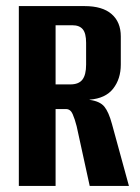

<svg xmlns="http://www.w3.org/2000/svg" viewBox="-20 -611 460 631"><path d="M41.9 0V-591H257.7Q316.7 -591 346.8 -564.7Q377 -538.5 377 -491.3V-398.7Q377 -351.9 352 -319.8Q327 -287.6 274.4 -283.5V-282.8Q308.4 -278.3 322.9 -260.6Q337.3 -242.9 347.9 -203.7L403.7 0H274.8L231.9 -196.2Q226 -219.7 218.7 -236.2Q211.4 -252.6 196.9 -252.6H162.7V0ZM162.7 -333.6H211.1Q238.8 -333.6 250.9 -349.4Q263 -365.2 263 -398.5V-470.2Q263 -501.7 252 -514.8Q241.1 -528 218 -528H162.7Z"/></svg>

Font: Alumni Sans Thin
Style: Regular
Weight: 100
Designer: Robert E. Leuschke
Foundry: Robert E. Leuschke
Version: Version 1.018